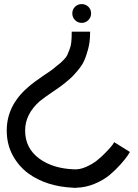

<svg xmlns="http://www.w3.org/2000/svg" viewBox="-20 -876 677 940"><path d="M350 44Q351 43 354 43Q400 42 444 23.5Q488 5 517.5 -20Q547 -45 570.5 -71.5Q594 -98 605 -114.5Q616 -131 616 -132L539 -180Q536 -174 529 -164.5Q522 -155 500 -132Q478 -109 455.5 -91Q433 -73 401.5 -59Q370 -45 342 -47Q239 -51 173 -99Q103 -150 103 -237Q103 -317 174 -380Q196 -398 239 -427Q282 -456 296 -468Q316 -485 325.5 -493Q335 -501 357 -526.5Q379 -552 390 -574.5Q401 -597 411 -634Q421 -671 421 -712V-721H331V-712Q331 -689 329 -669.5Q327 -650 320.5 -634Q314 -618 310 -608Q306 -598 294.5 -586Q283 -574 278 -569.5Q273 -565 257.5 -553Q242 -541 238 -537Q238 -536 191 -504.5Q144 -473 115 -447Q13 -358 13 -237Q13 -170 42 -116Q71 -62 120 -26Q208 37 337 43Q344 44 350 44ZM347.5 -777.5Q361 -764 380 -764Q399 -764 412.5 -777.5Q426 -791 426 -810.5Q426 -830 412.5 -843Q399 -856 380 -856Q361 -856 347.5 -843Q334 -830 334 -810.5Q334 -791 347.5 -777.5Z"/></svg>

Font: Serreria Sobria
Style: Medium
Weight: 500
Version: Version 001.000